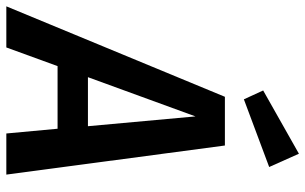

<svg xmlns="http://www.w3.org/2000/svg" viewBox="-239 -766 965 607"><g transform="rotate(90 243.5 -462.5)"><path d="M347 -162H149L90 0H-40L246 -691H400L492 0H362ZM339 -258 308 -598 184 -258ZM468 -831 254 -751 226 -812 426 -925Z"/></g></svg>

Font: Fira Sans Condensed Medium
Style: Italic
Weight: 500
Width: 3
Italic angle: -8°
Designer: bBox Type GmbH & Carrois Corporate GbR & Edenspiekermann AG
Foundry: bBox Type GmbH & Carrois Corporate GbR & Edenspiekermann AG
Version: Version 4.301